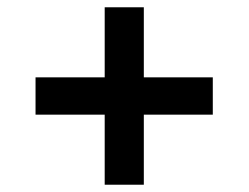

<svg xmlns="http://www.w3.org/2000/svg" viewBox="-20 -546 686 530"><path d="M269 -36.1V-229.5H78.1V-332.5H269V-525.9H377V-332.5H567.4V-229.5H377V-36.1Z"/></svg>

Font: Inter Display SemiBold
Style: Regular
Weight: 600
Designer: Rasmus Andersson
Foundry: rsms
Version: Version 4.001;git-9221beed3